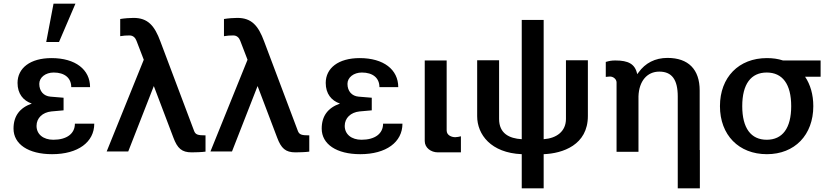

<svg xmlns="http://www.w3.org/2000/svg" viewBox="-20 -831 4520 1051"><path d="M54 -127C54 -42 135 13 265 13C407 13 496 -53 496 -154H390C390 -99 345 -66 272 -66C217 -66 180 -96 180 -142C180 -185 213 -216 261 -221L328 -227V-296L256 -302C219 -305 195 -332 195 -372C195 -407 229 -434 274 -434C334 -434 370 -404 370 -354H473C473 -450 393 -513 262 -513C145 -513 76 -458 76 -377C76 -318 107 -280 154 -264C88 -241 54 -196 54 -127ZM393 -811H273L233 -601H303Z M564 -2H682L822 -360L929 -78C951 -19 975 3 1029 3C1043 3 1087 2 1105 -1V-90C1063 -90 1051 -94 1043 -113L858 -604C826 -691 789 -733 711 -733C693 -733 662 -731 638 -727V-633C658 -636 669 -637 689 -637C709 -637 721 -624 727 -608L767 -504Z M1132 -2H1250L1390 -360L1497 -78C1519 -19 1543 3 1597 3C1611 3 1655 2 1673 -1V-90C1631 -90 1619 -94 1611 -113L1426 -604C1394 -691 1357 -733 1279 -733C1261 -733 1230 -731 1206 -727V-633C1226 -636 1237 -637 1257 -637C1277 -637 1289 -624 1295 -608L1335 -504Z M1741 -127C1741 -42 1822 13 1952 13C2094 13 2183 -53 2183 -154H2077C2077 -99 2032 -66 1959 -66C1904 -66 1867 -96 1867 -142C1867 -185 1900 -216 1948 -221L2015 -227V-296L1943 -302C1906 -305 1882 -332 1882 -372C1882 -407 1916 -434 1961 -434C2021 -434 2057 -404 2057 -354H2160C2160 -450 2080 -513 1949 -513C1832 -513 1763 -458 1763 -377C1763 -318 1794 -280 1841 -264C1775 -241 1741 -196 1741 -127Z M2305 -59C2305 -22 2339 3 2377 3H2503V-85C2495 -83 2482 -80 2472 -80C2454 -80 2425 -89 2425 -117V-500H2305Z M2836 -69C2768 -73 2712 -100 2712 -180V-501H2592V-195C2592 -95 2667 6 2836 13V200H2956V13C3060 9 3198 -37 3198 -196V-501H3078V-180C3078 -112 3027 -74 2956 -69V-722H2836Z M3475 -304C3478 -387 3522 -439 3589 -439C3658 -439 3690 -395 3690 -303V200H3811V-10H3810V-336C3810 -451 3748 -514 3634 -514C3566 -514 3512 -486 3475 -434L3468 -425C3457 -481 3419 -500 3349 -500C3328 -500 3317 -498 3296 -492V-410C3299 -410 3312 -412 3319 -412C3338 -412 3355 -397 3355 -380V0H3475Z M4043 -250C4043 -371 4091 -434 4177 -434C4263 -434 4311 -371 4311 -250C4311 -129 4263 -66 4177 -66C4091 -66 4043 -129 4043 -250ZM4472 -411V-500H4266C4239 -509 4210 -513 4178 -513C4024 -513 3921 -408 3921 -250C3921 -92 4024 13 4178 13C4330 13 4432 -92 4432 -250C4432 -313 4416 -368 4387 -411Z"/></svg>

Font: Perun SemiBold
Style: Regular
Weight: 600
Foundry: Copyright (c) Stefan Peev, Context Ltd, 2016
Version: Version 1.089